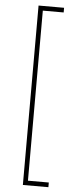

<svg xmlns="http://www.w3.org/2000/svg" viewBox="-65 -865 434 1064"><g transform="rotate(5 152.5 -333.0)"><path d="M105 -832V166H247V140H131V-806H247V-832Z"/></g></svg>

Font: Noto Sans Devanagari SemiCondensed Thin
Style: Regular
Weight: 100
Width: 4
Designer: Jelle Bosma - Monotype Design Team
Foundry: Monotype Imaging Inc.
Version: Version 2.004